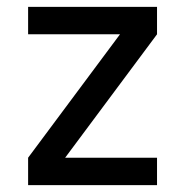

<svg xmlns="http://www.w3.org/2000/svg" viewBox="-20 -540 540 560"><path d="M62 0V-80L330 -440H62V-520H438V-440L170 -80H438V0Z"/></svg>

Font: Iosevka SS04 Medium
Style: Regular
Weight: 500
Monospace: yes
Designer: Belleve Invis
Foundry: Belleve Invis
Version: Version 19.0.0; ttfautohint (v1.8.4)